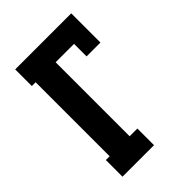

<svg xmlns="http://www.w3.org/2000/svg" viewBox="-215 -832 930 930"><g transform="rotate(-45 250.0 -367.5)"><path d="M64 0V-114H90V-621H64V-735H448V-535H353V-621H227V-114H280V0Z"/></g></svg>

Font: Iosevka Slab Heavy
Style: Regular
Weight: 900
Monospace: yes
Designer: Belleve Invis
Foundry: Belleve Invis
Version: Version 11.1.0; ttfautohint (v1.8.3)